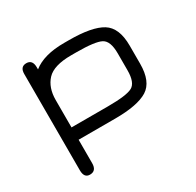

<svg xmlns="http://www.w3.org/2000/svg" viewBox="-140 -614 968 949"><g transform="rotate(-30 344.0 -139.5)"><path d="M534.2 -273.4Q534.2 -343.8 500.5 -361.8Q466.8 -379.9 358.4 -379.9H330.1Q230.5 -379.9 191.9 -338.4Q153.3 -296.9 153.3 -226.6V-70.3H361.3Q467.8 -70.3 501 -88.4Q534.2 -106.4 534.2 -176.8ZM604.5 -173.8Q604.5 -71.3 547.4 -35.6Q490.2 0 361.3 0H153.3V133.8Q153.3 177.7 116.2 177.7Q83 177.7 83 133.8V-416Q83 -457 118.2 -457Q153.3 -457 153.3 -413.1V-401.4Q213.9 -450.2 330.1 -450.2H358.4Q489.3 -450.2 546.9 -414.6Q604.5 -378.9 604.5 -276.4Z"/></g></svg>

Font: Jura
Style: DemiBold
Weight: 600
Version: Version 2.4